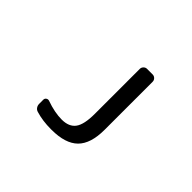

<svg xmlns="http://www.w3.org/2000/svg" viewBox="-144 -1027 1288 1288"><g transform="rotate(45 500.0 -383.0)"><path d="M300.8 -31.2Q285.2 -35.2 276.4 -47.9Q267.6 -60.5 267.6 -76.2V-115.2Q267.6 -127.9 277.8 -134.8Q288.1 -141.6 299.8 -137.7Q381.8 -108.4 449.2 -108.4Q517.6 -108.4 548.3 -149.9Q579.1 -191.4 579.1 -293V-718.8Q579.1 -733.4 589.4 -743.7Q599.6 -753.9 613.3 -753.9H666Q680.7 -753.9 690.9 -743.7Q701.2 -733.4 701.2 -718.8V-263.7Q701.2 -131.8 640.6 -71.8Q580.1 -11.7 449.2 -11.7Q446.3 -11.7 443.4 -11.7Q365.2 -11.7 300.8 -31.2Z"/></g></svg>

Font: Gen Jyuu Gothic L Monospace Medium
Style: Regular
Weight: 500
Designer: [Source Han Sans]
Ryoko NISHIZUKA  (kana & ideographs); Paul D. Hunt (Latin, Greek & Cyrillic); Wenlong ZHANG  (bopomofo
Version: Version 1.002.20150607